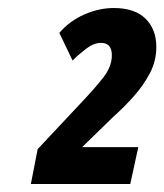

<svg xmlns="http://www.w3.org/2000/svg" viewBox="-20 -875 410 479"><path d="M57 -416 74 -503 180 -616Q217 -655 238 -682Q259 -709 259 -737Q259 -768 232 -768Q214 -768 195 -753.5Q176 -739 161 -724L128 -793Q154 -823 190.5 -839Q227 -855 264 -855Q316 -855 343 -828.5Q370 -802 370 -758Q370 -723 354 -692.5Q338 -662 313.5 -634.5Q289 -607 262 -583L185 -508H325L305 -416Z"/></svg>

Font: Noto Sans ExtraCondensed ExtraBold
Style: Italic
Weight: 800
Width: 2
Italic angle: -12°
Designer: Monotype Design Team
Foundry: Monotype Imaging Inc.
Version: Version 2.013; ttfautohint (v1.8.4.7-5d5b)